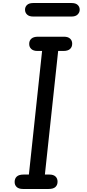

<svg xmlns="http://www.w3.org/2000/svg" viewBox="-20 -1246 572 1266"><path d="M131 0Q104 0 90.2 -12.8Q76.5 -25.5 76.5 -46Q76.5 -69 90.8 -82Q105 -95 135.5 -95H170.5L257.5 -910H227Q200.5 -910 186.5 -922.8Q172.5 -935.5 172.5 -956.5Q172.5 -978.5 187 -991.2Q201.5 -1004 231 -1004H401.5Q428.5 -1004 442.2 -991.2Q456 -978.5 456 -958Q456 -936 441.8 -923Q427.5 -910 398 -910H363.5L276 -95H306Q332.5 -95 346 -82.2Q359.5 -69.5 359.5 -48Q359.5 -26 345.5 -13Q331.5 0 301 0ZM198.5 -1137Q172 -1137 158.5 -1150Q145 -1163 145 -1182Q145 -1201 158.5 -1213.5Q172 -1226 198.5 -1226H452.5Q479 -1226 492.2 -1213.5Q505.5 -1201 505.5 -1182Q505.5 -1164 492 -1150.5Q478.5 -1137 452.5 -1137Z"/></svg>

Font: Edu SA Hand Medium
Style: Regular
Weight: 500
Designer: Tina and Corey Anderson, Eben Sorkin, Mirko Velimirovic
Foundry: Google for Education
Version: Version 2.000